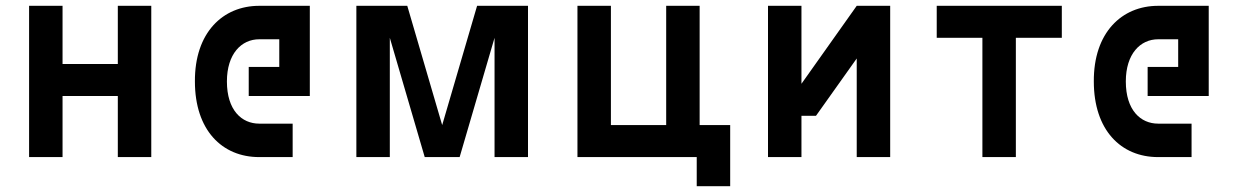

<svg xmlns="http://www.w3.org/2000/svg" viewBox="-20 -540 4255 660"><path d="M80 0H195V-210H385V0H500V-520H385V-320H195V-520H80Z M650 -260C650 -93 743 0 871 0H986V-115H871C811 -115 760 -161 760 -260C760 -355 810 -405 871 -405H940V-310H835V-210H1045V-520H871C746 -520 649 -428 650 -260Z M1440 0H1560L1680 -410V0H1795V-520H1620L1500 -110L1380 -520H1205V0H1320V-410Z M2490 -110H2385V-520H2270V-110H2080V-520H1965V0H2375V100H2490Z M2785 -142 2925 -339V0H3040V-520H2925L2735 -252V-520H2620V0H2735V-142Z M3630 -410V-520H3200V-410H3357V0H3472V-410Z M3740 -260C3740 -93 3833 0 3961 0H4076V-115H3961C3901 -115 3850 -161 3850 -260C3850 -355 3900 -405 3961 -405H4030V-310H3925V-210H4135V-520H3961C3836 -520 3739 -428 3740 -260Z"/></svg>

Font: Grotesk 03
Style: Bold
Weight: 500
Designer: Frank Adebiaye, contributions by Jérémy Landes, Ariel Martín Pérez
Foundry: Velvetyne Type Foundry
Version: Version 3.000;Glyphs 3.1.2 (3150)